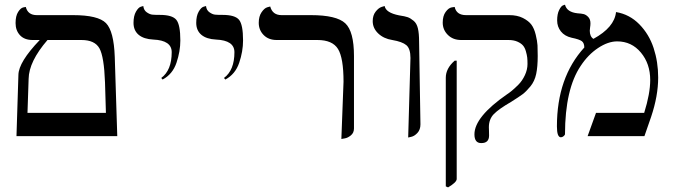

<svg xmlns="http://www.w3.org/2000/svg" viewBox="-20 -585 2895 825"><path d="M184.1 -413.1Q104 -320.3 103 -246.1L98.1 -100.1H435.1L431.2 -231Q427.2 -341.8 407.2 -377.4Q387.2 -413.1 330.1 -413.1ZM50.8 0 59.1 -263.2Q60.1 -318.4 150.9 -413.1H120.1Q85 -413.1 65.9 -433.6Q46.9 -454.1 46.9 -485.8Q46.9 -516.6 57.9 -533.7Q68.8 -550.8 80.1 -553.2L90.8 -555.2Q99.6 -520 138.2 -520H293.9Q401.9 -520 435.5 -485.6Q469.2 -451.2 473.1 -340.8L483.9 0Z M678.7 -243.2 672.9 -250Q717.8 -283.2 717.8 -360.8Q717.8 -411.6 638.7 -415Q597.7 -417 575.7 -435.5Q553.7 -454.1 553.7 -486.8Q553.7 -516.6 564.2 -534.9Q574.7 -553.2 585.4 -556.2L595.7 -559.1Q597.7 -541 610.8 -532Q624 -522.9 635 -522Q646 -521 667 -521Q720.2 -521 737.5 -500Q754.9 -479 754.9 -411.1Q754.9 -364.3 738.3 -315.2Q721.7 -266.1 678.7 -243.2Z M948.2 -243.2 942.4 -250Q987.3 -283.2 987.3 -360.8Q987.3 -411.6 908.2 -415Q867.2 -417 845.2 -435.5Q823.2 -454.1 823.2 -486.8Q823.2 -516.6 833.7 -534.9Q844.2 -553.2 855 -556.2L865.2 -559.1Q867.2 -541 880.4 -532Q893.6 -522.9 904.5 -522Q915.5 -521 936.5 -521Q989.7 -521 1007.1 -500Q1024.4 -479 1024.4 -411.1Q1024.4 -364.3 1007.8 -315.2Q991.2 -266.1 948.2 -243.2Z M1446.8 12.2 1456.1 -233.9Q1456.1 -335.9 1432.4 -374.5Q1408.7 -413.1 1343.8 -413.1H1168.9Q1133.8 -413.1 1112.8 -434.6Q1091.8 -456.1 1091.8 -486.8Q1091.8 -514.6 1103.8 -532.2Q1115.7 -549.8 1128.4 -553.7L1141.1 -557.1Q1150.9 -520 1189.9 -520H1315.9Q1425.8 -520 1463.4 -485.1Q1501 -450.2 1501 -344.2V-33.2Q1501 -14.2 1487.5 -3.2Q1474.1 7.8 1460.4 9.8Z M1733.9 5.9 1743.7 -335.9Q1743.7 -376 1726.1 -390.9Q1708.5 -405.8 1665.5 -413.1Q1628.4 -418.9 1605 -441.4Q1581.5 -463.9 1581.5 -494.1Q1581.5 -519 1594 -534.9Q1606.4 -550.8 1619.6 -555.2L1632.8 -559.1Q1637.7 -530.3 1694.8 -519Q1720.7 -515.1 1732.2 -511Q1743.7 -506.8 1757.1 -495.8Q1770.5 -484.9 1775.6 -463.4Q1780.8 -441.9 1780.8 -405.8L1786.6 -50.8Q1786.6 -27.8 1773.7 -13.9Q1760.7 0 1747.1 2.9Z M1905.3 220.2 1895.5 215.8V-251Q1895.5 -291 1933.6 -324.2H1942.4V184.1Q1942.4 198.2 1905.3 220.2ZM2080.6 -38.1Q2080.6 -35.2 2081.1 -23.2Q2081.5 -11.2 2081.5 -2.9Q2081.5 30.3 2047.4 29.8Q2018.6 29.8 2018.6 -7.8Q2018.6 -83 2159.2 -180.2Q2167 -185.1 2178.7 -194.6Q2190.4 -204.1 2207.3 -220.9Q2224.1 -237.8 2235.4 -262Q2246.6 -286.1 2246.6 -310.1Q2246.6 -327.1 2245.4 -338.1Q2244.1 -349.1 2239.7 -364.5Q2235.4 -379.9 2227.3 -389.4Q2219.2 -398.9 2203.4 -406Q2187.5 -413.1 2164.6 -413.1H1961.4Q1926.3 -413.1 1904.3 -435.1Q1882.3 -457 1882.3 -487.8Q1882.3 -516.6 1894.8 -533.7Q1907.2 -550.8 1920.4 -553.2L1933.6 -555.2Q1941.4 -520 1982.4 -520H2168.5Q2202.6 -520 2227.1 -507.6Q2251.5 -495.1 2263.4 -479Q2275.4 -462.9 2282 -435.5Q2288.6 -408.2 2289.6 -390.1Q2290.5 -372.1 2290.5 -344.2Q2290.5 -298.3 2283.9 -267.1Q2277.3 -235.8 2258.8 -213.4Q2240.2 -190.9 2225.3 -179.9Q2210.4 -168.9 2177.2 -147.9Q2124 -117.2 2102.3 -95.2Q2080.6 -73.2 2080.6 -38.1Z M2627 -533.2Q2685.1 -523.4 2727.1 -480.7Q2769 -438 2788.6 -378.4Q2808.1 -318.8 2808.1 -252Q2808.1 -172.9 2777.8 -83L2749 0H2504.9L2541 -100.1H2748Q2773.9 -183.1 2773.9 -241.2Q2773.9 -311 2733.9 -359.1Q2693.8 -407.2 2631.8 -407.2Q2592.8 -407.2 2549.8 -378.7Q2506.8 -350.1 2475.1 -301.8Q2408.2 -202.6 2407.7 -8.8Q2407.7 -4.9 2401.9 0Q2396 4.9 2390.1 4.9Q2373 4.9 2373 -42Q2373 -252 2490.7 -380.9Q2490.7 -399.9 2480.2 -408Q2469.7 -416 2436 -422.9Q2406.2 -429.7 2390.1 -450Q2374 -470.2 2374 -497.1Q2374 -524.9 2382.6 -542Q2391.1 -559.1 2399.4 -562L2407.7 -564.9Q2415.5 -532.7 2461.9 -527.8Q2478 -526.9 2488 -524.4Q2498 -522 2507.6 -512Q2517.1 -502 2517.1 -484.9Q2517.1 -476.1 2515.6 -467.5Q2514.2 -459 2514.2 -453.1Q2514.2 -428.2 2529.8 -418Q2620.1 -467.3 2627 -533.2Z"/></svg>

Font: Linux Libertine Initials
Style: Initials
Weight: 400
Designer: Philipp H. Poll
Foundry: Philipp H. Poll
Version: Version 5.0.6